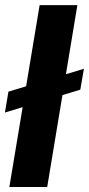

<svg xmlns="http://www.w3.org/2000/svg" viewBox="-39 -748 356 768"><path d="M296.7 -472.9 282.2 -389.3 -19.3 -297.9 -5.3 -381.4ZM270.5 -727.5 149.8 0H-1.6L119.5 -727.5Z"/></svg>

Font: Inter Tight
Style: Italic
Weight: 400
Italic angle: -9.39999°
Designer: Rasmus Andersson
Foundry: rsms
Version: Version 3.002